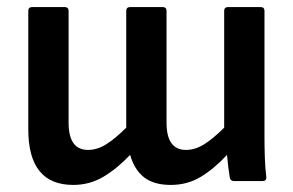

<svg xmlns="http://www.w3.org/2000/svg" viewBox="-20 -512 828 543"><path d="M187 11Q60 11 60 -146V-481Q60 -492 71 -492H163Q174 -492 174 -481V-165Q174 -88 229 -88Q255 -88 280.5 -104Q306 -120 337 -151V-481Q337 -492 348 -492H440Q451 -492 451 -481V-165Q451 -88 506 -88Q532 -88 557.5 -104Q583 -120 614 -151V-481Q614 -492 625 -492H717Q728 -492 728 -481V-125Q728 -95 729 -66Q730 -37 733 -13Q735 0 722 0H642Q632 0 630 -9Q625 -39 622 -74Q586 -35 548 -12Q510 11 463 11Q415 11 387.5 -10.5Q360 -32 348 -74Q310 -34 271.5 -11.5Q233 11 187 11Z"/></svg>

Font: Sofia Sans Semi Condensed
Style: Bold
Weight: 700
Designer: Botio Nikoltchev, Ani Petrova
Foundry: lettersoup
Version: Version 4.100; ttfautohint (v1.8.4.7-5d5b)